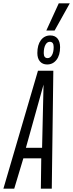

<svg xmlns="http://www.w3.org/2000/svg" viewBox="-50 -1131 438 1151"><path d="M-29.6 0 177.6 -706.9H269.7L260.4 0H194.9L197.3 -181.9H90L35.3 0ZM105.3 -245H202.3L211 -623.9ZM232.6 -744.5Q205.5 -744.5 189.7 -762.5Q173.9 -780.6 173.9 -812.9Q173.9 -861.8 195 -890.1Q216.2 -918.5 251.5 -918.5Q279.3 -918.5 294.7 -900.1Q310.2 -881.7 310.2 -848Q310.2 -800.2 288.7 -772.3Q267.2 -744.5 232.6 -744.5ZM235.6 -782.6Q251.4 -782.6 261.6 -800.6Q271.7 -818.7 271.7 -849.3Q271.7 -880.4 248.5 -880.4Q232.3 -880.4 222.3 -862Q212.3 -843.6 212.3 -812.3Q212.3 -782.6 235.6 -782.6ZM227.6 -947.9 302.2 -1110.9H368.2L277.4 -947.9Z"/></svg>

Font: Georama ExtraCondensed Thin
Style: Italic
Weight: 100
Width: 2
Italic angle: -9°
Designer: Jean-Baptiste Levee
Foundry: Production Type
Version: Version 1.001